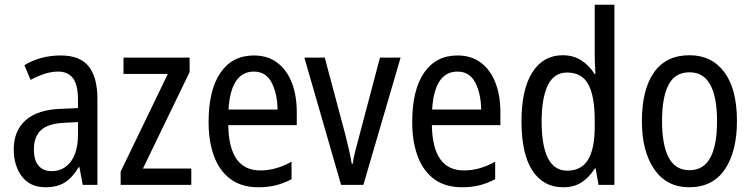

<svg xmlns="http://www.w3.org/2000/svg" viewBox="-20 -780 3175 810"><path d="M236 -546Q318 -546 354.5 -499.5Q391 -453 391 -363V0H329L315 -75H312Q287 -32 254.5 -11Q222 10 172 10Q107 10 72.5 -35.5Q38 -81 38 -150Q38 -229 89 -273.5Q140 -318 239 -321L309 -324V-359Q309 -422 288 -450Q267 -478 225 -478Q197 -478 168 -468.5Q139 -459 109 -443L83 -505Q115 -525 154 -535.5Q193 -546 236 -546ZM252 -262Q183 -259 153 -231Q123 -203 123 -151Q123 -103 143 -80.5Q163 -58 198 -58Q248 -58 278.5 -98Q309 -138 309 -213V-265Z M787 0H489V-56L688 -468H501V-537H780V-476L583 -69H787Z M1051 -546Q1110 -546 1150.5 -515Q1191 -484 1211.5 -430Q1232 -376 1232 -308V-252H943Q946 -61 1078 -61Q1145 -61 1210 -98V-24Q1178 -7 1144.5 1.5Q1111 10 1070 10Q999 10 952.5 -24.5Q906 -59 883 -121Q860 -183 860 -265Q860 -400 910 -473Q960 -546 1051 -546ZM1051 -478Q954 -478 944 -318H1151Q1150 -385 1126 -431.5Q1102 -478 1051 -478Z M1419 0 1264 -537H1350L1435 -219Q1443 -188 1451 -153.5Q1459 -119 1464 -89H1468Q1470 -108 1478 -139.5Q1486 -171 1495 -204L1583 -537H1670L1513 0Z M1910 -546Q1969 -546 2009.5 -515Q2050 -484 2070.5 -430Q2091 -376 2091 -308V-252H1802Q1805 -61 1937 -61Q2004 -61 2069 -98V-24Q2037 -7 2003.5 1.5Q1970 10 1929 10Q1858 10 1811.5 -24.5Q1765 -59 1742 -121Q1719 -183 1719 -265Q1719 -400 1769 -473Q1819 -546 1910 -546ZM1910 -478Q1813 -478 1803 -318H2010Q2009 -385 1985 -431.5Q1961 -478 1910 -478Z M2356 10Q2272 10 2226 -60.5Q2180 -131 2180 -268Q2180 -403 2226 -475Q2272 -547 2354 -547Q2398 -547 2432 -525.5Q2466 -504 2488 -468H2492Q2491 -487 2490 -507.5Q2489 -528 2489 -543V-760H2572V0H2505L2493 -69H2489Q2466 -32 2434 -11Q2402 10 2356 10ZM2373 -60Q2433 -60 2461 -106.5Q2489 -153 2489 -246V-272Q2489 -374 2462 -424Q2435 -474 2372 -474Q2317 -474 2291 -420Q2265 -366 2265 -267Q2265 -166 2291.5 -113Q2318 -60 2373 -60Z M3089 -269Q3089 -141 3038 -65.5Q2987 10 2887 10Q2793 10 2740.5 -65.5Q2688 -141 2688 -269Q2688 -402 2739 -474.5Q2790 -547 2889 -547Q2982 -547 3035.5 -476Q3089 -405 3089 -269ZM2773 -269Q2773 -169 2801 -115.5Q2829 -62 2889 -62Q2948 -62 2976.5 -114.5Q3005 -167 3005 -269Q3005 -370 2976.5 -422.5Q2948 -475 2889 -475Q2828 -475 2800.5 -422.5Q2773 -370 2773 -269Z"/></svg>

Font: Noto Sans Devanagari Condensed
Style: Regular
Weight: 400
Width: 3
Designer: Jelle Bosma - Monotype Design Team
Foundry: Monotype Imaging Inc.
Version: Version 2.004; ttfautohint (v1.8.4.7-5d5b)